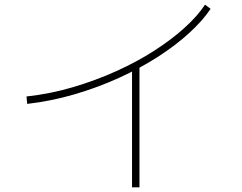

<svg xmlns="http://www.w3.org/2000/svg" viewBox="-20 -765 1040 826"><path d="M97 -318 94 -350Q196 -361 294 -390Q392 -419 480.5 -459Q569 -499 643 -546.5Q717 -594 773.5 -645Q830 -696 862 -745L886 -727Q852 -676 794 -623Q736 -570 660 -521Q584 -472 493 -430.5Q402 -389 301.5 -359.5Q201 -330 97 -318ZM548 -477H580V41H548Z"/></svg>

Font: Murecho Thin ExtraLight
Style: Regular
Weight: 250
Version: Version 1.010